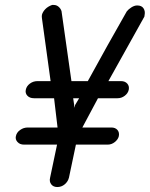

<svg xmlns="http://www.w3.org/2000/svg" viewBox="-20 -754 604 774"><path d="M77 -171Q60 -171 50.5 -181.5Q41 -192 44 -205Q47 -220 61 -230Q75 -240 92 -240H212L198 -358H117Q100 -358 90.5 -368Q81 -378 84 -392Q87 -407 100.5 -417Q114 -427 131 -427H184L149 -681Q148 -687 149 -694Q152 -706 162.5 -717Q173 -728 190 -734H197Q208 -734 216.5 -726.5Q225 -719 228 -709L268 -427H334L413 -570L491 -708Q498 -717 510 -724.5Q522 -732 533 -732Q551 -732 558.5 -720.5Q566 -709 563 -694L562 -687L417 -427H468Q484 -427 493 -417Q502 -407 499 -392Q496 -378 483 -368Q470 -358 454 -358H375L312 -240H429Q445 -240 453.5 -230Q462 -220 459 -205Q456 -192 443 -181.5Q430 -171 414 -171H286L258 -38Q254 -22 241 -11Q228 0 211 0Q195 0 186.5 -11Q178 -22 182 -38L210 -171ZM279 -331 278 -319 283 -331 299 -358H275Z"/></svg>

Font: VDS Compensated
Style: Light Italic
Weight: 300
Italic angle: -12°
Designer: artmaker
Foundry: artmaker
Version: Version 1.000 2012 initial release